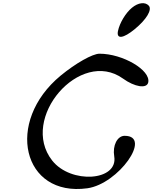

<svg xmlns="http://www.w3.org/2000/svg" viewBox="-20 -1193 985 1237"><path d="M371 -706C10 -408 125 78 543 20C743 -8 963 -318 783 -318C736 -318 704 -256 716 -185C742 -26 436 -6 316 -159C103 -430 496 -885 772 -687C848 -632 926 -620 935 -662C952 -741 771 -847 621 -847C576 -847 467 -785 371 -706ZM740 -993C729 -939 774 -944 849 -1006C924 -1068 961 -1130 939 -1156C916 -1182 871 -1177 830 -1143C790 -1110 751 -1046 740 -993Z"/></svg>

Font: Venom Sans
Style: Obl
Weight: 400
Version: Version 1.001